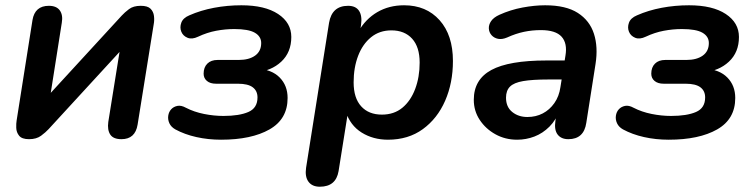

<svg xmlns="http://www.w3.org/2000/svg" viewBox="-20 -519 2859 727"><path d="M90 8Q63 8 52.5 -5Q42 -18 41.5 -35Q41 -52 43 -63L103 -443Q112 -497 165 -497Q194 -497 206.5 -479.5Q219 -462 214 -433L166 -128H136L441 -460Q452 -472 468.5 -484.5Q485 -497 513 -497Q539 -497 550 -486Q561 -475 563 -458.5Q565 -442 562 -427L501 -47Q492 8 440 8Q409 8 397.5 -9.5Q386 -27 390 -57L439 -362H469L164 -30Q153 -18 135.5 -5Q118 8 90 8Z M817 10Q768 10 723.5 0Q679 -10 644 -29Q628 -38 621.5 -52Q615 -66 617 -80.5Q619 -95 628 -105Q637 -115 651.5 -118Q666 -121 684 -111Q715 -95 752.5 -87.5Q790 -80 826 -80Q886 -80 920.5 -95Q955 -110 955 -150Q955 -175 937 -188.5Q919 -202 881 -202H798Q776 -202 763.5 -212.5Q751 -223 751 -240Q751 -264 765 -278Q779 -292 804 -292H884Q923 -292 946 -308.5Q969 -325 969 -356Q969 -381 945 -395Q921 -409 867 -409Q833 -409 798.5 -402.5Q764 -396 730 -380Q707 -369 690 -376Q673 -383 666.5 -399Q660 -415 666.5 -433Q673 -451 697 -461Q740 -480 790.5 -489.5Q841 -499 894 -499Q983 -499 1033 -466Q1083 -433 1083 -379Q1083 -321 1045 -285.5Q1007 -250 948 -245L954 -259Q1009 -256 1039 -225.5Q1069 -195 1069 -148Q1069 -68 1000.5 -29Q932 10 817 10Z M1191 188Q1162 188 1148 169Q1134 150 1139 116L1226 -433Q1237 -497 1298 -497Q1327 -497 1339.5 -478Q1352 -459 1347 -424L1338 -368L1336 -398Q1364 -447 1408.5 -473Q1453 -499 1510 -499Q1594 -499 1644.5 -442.5Q1695 -386 1695 -288Q1695 -205 1665.5 -137.5Q1636 -70 1581 -30Q1526 10 1449 10Q1393 10 1349.5 -17Q1306 -44 1289 -97H1298L1262 129Q1252 188 1191 188ZM1426 -85Q1472 -85 1503.5 -111Q1535 -137 1552 -182Q1569 -227 1569 -282Q1569 -341 1540.5 -372.5Q1512 -404 1462 -404Q1417 -404 1385 -378Q1353 -352 1336 -307.5Q1319 -263 1319 -207Q1319 -148 1347.5 -116.5Q1376 -85 1426 -85Z M1938 10Q1893 10 1856 -10.5Q1819 -31 1796.5 -65Q1774 -99 1774 -141Q1774 -218 1840.5 -254Q1907 -290 2049 -290H2129L2118 -218H2055Q1996 -218 1961 -212Q1926 -206 1911 -191Q1896 -176 1896 -149Q1896 -114 1919.5 -95Q1943 -76 1977 -76Q2009 -76 2035 -89.5Q2061 -103 2079 -128.5Q2097 -154 2102 -189L2121 -308Q2129 -355 2106.5 -380Q2084 -405 2028 -405Q1995 -405 1964 -398.5Q1933 -392 1900 -377Q1881 -369 1866 -372Q1851 -375 1841.5 -385.5Q1832 -396 1831 -410.5Q1830 -425 1839.5 -439Q1849 -453 1871 -463Q1913 -482 1958.5 -490.5Q2004 -499 2044 -499Q2123 -499 2168 -470Q2213 -441 2229 -391Q2245 -341 2235 -277L2200 -54Q2191 8 2132 8Q2105 8 2091.5 -9.5Q2078 -27 2083 -61L2093 -124L2100 -104Q2086 -65 2060.5 -39.5Q2035 -14 2003.5 -2Q1972 10 1938 10Z M2512 10Q2463 10 2418.5 0Q2374 -10 2339 -29Q2323 -38 2316.5 -52Q2310 -66 2312 -80.5Q2314 -95 2323 -105Q2332 -115 2346.5 -118Q2361 -121 2379 -111Q2410 -95 2447.5 -87.5Q2485 -80 2521 -80Q2581 -80 2615.5 -95Q2650 -110 2650 -150Q2650 -175 2632 -188.5Q2614 -202 2576 -202H2493Q2471 -202 2458.5 -212.5Q2446 -223 2446 -240Q2446 -264 2460 -278Q2474 -292 2499 -292H2579Q2618 -292 2641 -308.5Q2664 -325 2664 -356Q2664 -381 2640 -395Q2616 -409 2562 -409Q2528 -409 2493.5 -402.5Q2459 -396 2425 -380Q2402 -369 2385 -376Q2368 -383 2361.5 -399Q2355 -415 2361.5 -433Q2368 -451 2392 -461Q2435 -480 2485.5 -489.5Q2536 -499 2589 -499Q2678 -499 2728 -466Q2778 -433 2778 -379Q2778 -321 2740 -285.5Q2702 -250 2643 -245L2649 -259Q2704 -256 2734 -225.5Q2764 -195 2764 -148Q2764 -68 2695.5 -29Q2627 10 2512 10Z"/></svg>

Font: Nunito Variable Extra Light
Style: Italic
Weight: 200
Italic angle: -9°
Designer: Vernon Adams
Foundry: Vernon Adams
Version: Version 3.602